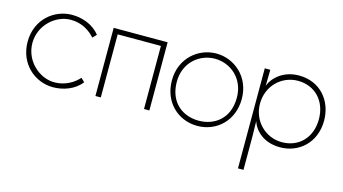

<svg xmlns="http://www.w3.org/2000/svg" viewBox="-79 -771 2288 1279"><g transform="rotate(15 1065.0 -131.5)"><path d="M478 -69 453 -93C421 -57 364 -17 285 -17C183 -17 77 -108 77 -233C77 -356 181 -448 285 -448C366 -448 421 -407 453 -370L478 -396C430 -457 355 -482 285 -482C162 -482 44 -387 44 -233C44 -82 158 17 285 17C353 17 431 -8 478 -69Z M611 -435H909V0H946V-470H574V0H611Z M1280 -446C1387 -446 1487 -365 1487 -233C1487 -87 1388 -19 1280 -19C1172 -19 1073 -87 1073 -233C1073 -365 1173 -446 1280 -446ZM1039 -233C1039 -82 1148 17 1280 17C1412 17 1521 -82 1521 -233C1521 -387 1403 -482 1280 -482C1157 -482 1039 -387 1039 -233Z M1852 -24C1740 -24 1646 -114 1646 -235C1646 -358 1740 -447 1852 -447C1969 -447 2052 -362 2052 -235C2052 -108 1969 -24 1852 -24ZM1616 220H1654V-12L1652 -114C1675 -49 1739 12 1850 12C1978 12 2088 -82 2088 -235C2088 -373 1996 -483 1850 -483C1741 -483 1674 -417 1652 -360L1654 -462V-470H1616Z"/></g></svg>

Font: Kreadon Extra Light
Style: Regular
Weight: 200
Designer: kohakuno
Foundry: StudioGnu
Version: Version 1.000;Glyphs 3.1.2 (3151)